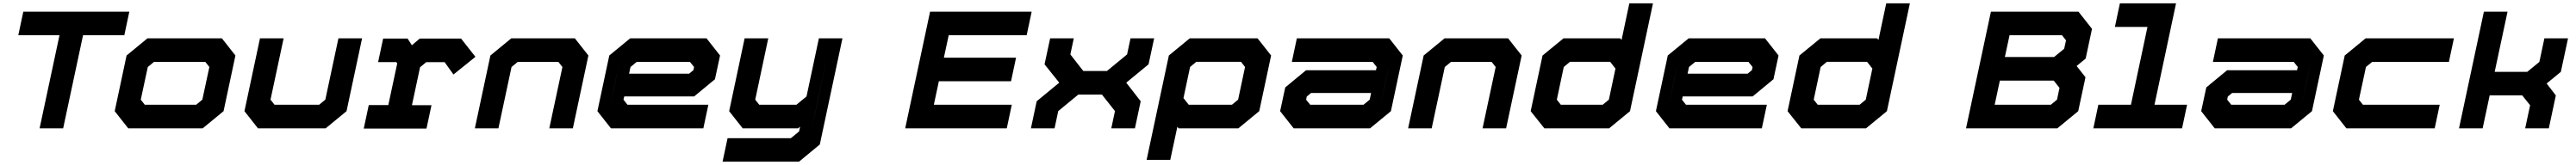

<svg xmlns="http://www.w3.org/2000/svg" viewBox="-20 -770 15419 990"><path d="M217 0 336 -558.5H89.5L119.5 -700H754L724 -558.5H477L358 0Z M747.5 0 666.5 -103 737.5 -437 862.5 -540H1308L1389 -437L1318 -103L1193 0ZM846.5 -141.5H1154L1191 -172L1233 -368L1209 -398.5H901.5L864.5 -368L822.5 -172Z M1524 0 1443 -103 1536 -540H1677.5L1599 -172L1623 -141.5H1890L1927 -172L2005.5 -540H2147L2054 -103L1929 0Z M2157 1.5 2187 -139.5H2304L2357.5 -390L2351.5 -397.5H2243L2273 -538.5H2419.5L2445 -498.5L2492 -538.5H2739.5L2825.5 -429L2694 -323L2641 -397H2531L2494 -366.5L2445.5 -139H2562.5L2532.5 1.5Z M2822 0 2915 -437 3040 -540H3420.5L3501.5 -437L3408.5 0H3267.5L3346 -368L3322 -398.5H3078.5L3041.5 -368L2963 0Z M4208.5 -540 4289.5 -437 4259 -294.5 4134.5 -191.5H3716L3711.5 -172L3735.5 -141.5H4219.5L4189.5 0H3636.5L3555.5 -103L3626.5 -437L3751.5 -540ZM4109.5 -398.5H3790.5L3753.5 -368L3745 -328H4104.5L4130 -349L4134 -368ZM3689 -403 3632 -137 3659 -262Z M4425 0 4344 -103 4436.5 -540H4578L4500 -172L4524 -141.5H4746.5L4807 -191.5L4881 -540H5022L4886.5 97L4762 200H4304.5L4334.5 59H4713.5L4762.5 18.5L4768.5 -10L4756.5 0ZM4875 -171 4828 50.5 4939 -470Z M5397.5 0 5546.5 -700H6154.5L6124.5 -558.5H5658L5629 -424H6061L6031 -282.5H5599L5569 -141.5H6035.5L6005.5 0Z M6150 0 6184.5 -162.5 6319.5 -274 6231.5 -384 6265 -540H6406.5L6386 -443.5L6463.5 -344H6605L6725.5 -443.5L6746 -540H6887.5L6854 -384L6720.5 -274L6807 -162.5L6772.5 0H6631L6653 -103.5L6575 -202.5H6433.5L6313.5 -103.5L6291.5 0Z M6842.5 189 6975.5 -437 7100.5 -540H7506.5L7587.5 -437L7516.5 -103L7391.5 0H7033.5L7026.5 -10L6984 189ZM7094.5 -141.5H7353L7390 -172L7431.5 -368L7407.5 -399H7139.5L7102.5 -368L7063 -181.5Z M7722.5 0 7641.5 -103 7672 -245.5 7796.5 -348.5H8215L8219.5 -368L8195.5 -398.5H7711.5L7741.5 -540H8294.5L8375.5 -437L8304.5 -103L8179.5 0ZM7821.5 -141.5H8140.5L8177.5 -172L8186 -212H7826.5L7801 -191L7797 -172ZM8242 -137 8299 -403 8272 -278Z M8407.5 0 8500.5 -437 8625.5 -540H9006L9087 -437L8994 0H8853L8931.5 -368L8907.5 -398.5H8664L8627 -368L8548.5 0Z M9610.5 0H9223L9141 -103L9212 -437L9337.5 -540H9677L9685 -530.5L9731.5 -750H9873L9735.5 -103ZM9572 -141.5 9609 -172 9648.5 -358.5 9617 -399H9376L9339 -368L9297.5 -172L9321.5 -141.5Z M10543.5 -540 10624.5 -437 10594 -294.5 10469.5 -191.5H10051L10046.5 -172L10070.5 -141.5H10554.5L10524.5 0H9971.5L9890.5 -103L9961.5 -437L10086.5 -540ZM10444.5 -398.5H10125.5L10088.5 -368L10080 -328H10439.5L10465 -349L10469 -368ZM10024 -403 9967 -137 9994 -262Z M11148 0H10760.5L10678.5 -103L10749.5 -437L10875 -540H11214.5L11222.5 -530.5L11269 -750H11410.5L11273 -103ZM11109.5 -141.5 11146.5 -172 11186 -358.5 11154.5 -399H10913.5L10876.5 -368L10835 -172L10859 -141.5Z M11746.5 0 11895.5 -700H12419.5L12500.5 -597L12462.5 -418.5L12408.5 -374L12461.5 -306.5L12418 -103L12293 0ZM11979 -428H12273.5L12334 -477.5L12345 -528L12321 -558.5H12007ZM11918 -141.5H12254L12291 -172L12306 -242.5L12271.5 -286.5H11949ZM11833.5 -69 11894.5 -356 11953 -631.5Z M12508.5 0 12538.5 -141.5H12733.5L12832.5 -608.5H12637.5L12667.5 -750H13003.5L12874.5 -141.5H13069.5L13039.5 0Z M13235 0 13154 -103 13184.5 -245.5 13309 -348.5H13727.5L13732 -368L13708 -398.5H13224L13254 -540H13807L13888 -437L13817 -103L13692 0ZM13334 -141.5H13653L13690 -172L13698.5 -212H13339L13313.5 -191L13309.5 -172ZM13754.5 -137 13811.5 -403 13784.5 -278Z M14023 0 13942 -103 14013 -437 14138 -540H14666.5L14636.5 -398.5H14177L14140 -368L14098 -172L14122 -141.5H14581.5L14551.5 0Z M14697 0 14846 -700H14987.5L14910.5 -339H15105.5L15178 -398.5L15208 -540H15349.5L15306.5 -339L15221.5 -269L15276.5 -197.5L15234.5 0H15093L15122.5 -138.5L15075.5 -197.5H14880.5L14838.5 0Z"/></svg>

Font: Tourney Expanded Black
Style: Italic
Weight: 900
Width: 7
Italic angle: -12°
Designer: Tyler Finck
Foundry: Etcetera Type Co
Version: Version 1.010; ttfautohint (v1.8.3)